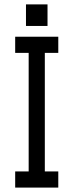

<svg xmlns="http://www.w3.org/2000/svg" viewBox="-20 -850 333 870"><path d="M244.1 -683.6V-610.4H183.1V-73.2H244.1V0H48.8V-73.2H109.9V-610.4H48.8V-683.6ZM195.3 -830.1V-732.4H97.7V-830.1Z"/></svg>

Font: Sanitrixie
Style: Regular
Weight: 400
Designer: Jayvee D. Enaguas (Grand Chaos)
Version: Version 1.1 - 6/9/2013